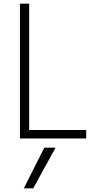

<svg xmlns="http://www.w3.org/2000/svg" viewBox="-20 -750 540 1040"><path d="M160 270H109L220 50H281ZM88 0V-730H138V-46H447V0Z"/></svg>

Font: M PLUS Code Latin Light
Style: Regular
Weight: 300
Designer: Coji Morishita
Foundry: UNDERFOREST DESIGN
Version: Version 1.002; ttfautohint (v1.8.3)